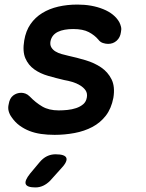

<svg xmlns="http://www.w3.org/2000/svg" viewBox="-20 -580 640 840"><path d="M219 10Q187 10 159.5 6Q132 2 109 -7Q86 -16 66 -30.5Q46 -45 31 -67Q22 -79 18 -93.5Q14 -108 18 -124Q22 -150 37.5 -162Q53 -174 73 -174Q82 -174 91.5 -170.5Q101 -167 110 -158Q136 -131 165 -114Q194 -97 237 -97Q255 -97 275 -99Q295 -101 313 -107Q331 -113 344 -124Q357 -135 360 -154Q363 -172 354.5 -184.5Q346 -197 330.5 -206.5Q315 -216 296.5 -221.5Q278 -227 260 -230Q226 -238 191 -248Q156 -258 130 -276.5Q104 -295 91 -325Q78 -355 86 -403Q93 -445 113.5 -474.5Q134 -504 165 -523Q196 -542 235 -551Q274 -560 319 -560Q382 -560 431.5 -540Q481 -520 502 -483Q507 -473 509.5 -462.5Q512 -452 509 -439Q506 -416 490.5 -402Q475 -388 453 -388Q442 -388 430 -392Q418 -396 410 -407Q394 -426 368.5 -439.5Q343 -453 300 -453Q281 -453 263.5 -450Q246 -447 233 -440.5Q220 -434 212 -424Q204 -414 201 -400Q198 -384 204.5 -373Q211 -362 222.5 -355Q234 -348 249.5 -343.5Q265 -339 279 -336Q316 -328 354.5 -316.5Q393 -305 422.5 -285Q452 -265 468 -233Q484 -201 476 -152Q467 -105 443 -74Q419 -43 384 -24.5Q349 -6 306 2Q263 10 219 10ZM112 179 153 130Q168 112 185.5 103.5Q203 95 223 95Q265 95 270.5 111.5Q276 128 244 161L199 211Q185 225 169 232.5Q153 240 135 240Q98 240 92.5 225Q87 210 112 179Z"/></svg>

Font: Maple Mono NL SemiBold
Style: Italic
Weight: 600
Italic angle: -10°
Monospace: yes
Designer: subframe7536
Version: Version 7.000